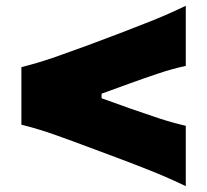

<svg xmlns="http://www.w3.org/2000/svg" viewBox="-20 -679 708 657"><path d="M615.7 -42Q554.7 -71.3 497.1 -94.2Q439.5 -117.2 388.7 -136.2L279.8 -176.8Q229.5 -195.8 172.1 -216.3Q114.7 -236.8 53.2 -252.4V-449.2Q114.7 -464.8 172.4 -485.1Q230 -505.4 280.3 -523.9L389.2 -564.9Q439.5 -584 497.1 -606.9Q554.7 -629.9 615.7 -659.2V-453.6Q568.8 -443.4 522.2 -427.7Q475.6 -412.1 428.2 -395L327.6 -358.4V-342.8L427.2 -307.1Q474.6 -290.5 521.7 -274.9Q568.8 -259.3 615.7 -248.5Z"/></svg>

Font: Pinar DS4-ExtraBold
Style: Regular
Weight: 800
Designer: Amin Abedi
Version: Version 2.000